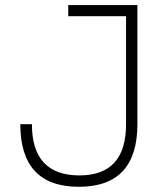

<svg xmlns="http://www.w3.org/2000/svg" viewBox="-20 -713 626 743"><path d="M285.2 9.8Q58.6 9.8 58.6 -232.4H103.5Q103.5 -34.2 287.6 -34.2Q467.8 -34.2 467.8 -232.4V-650.4H244.1V-693.4H511.7V-232.4Q511.7 9.8 285.2 9.8Z"/></svg>

Font: Caskaydia Cove ExtraLight
Style: Regular
Weight: 200
Monospace: yes
Designer: Aaron Bell
Foundry: Saja Typeworks
Version: Version 4.300; ttfautohint (v1.8.3)